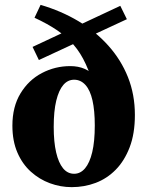

<svg xmlns="http://www.w3.org/2000/svg" viewBox="-20 -755 606 790"><path d="M275 15Q229 15 185.5 -1Q142 -17 107 -48.5Q72 -80 51.5 -127.5Q31 -175 31 -238Q31 -316 64.5 -371Q98 -426 152.5 -454.5Q207 -483 269 -483Q302 -483 327.5 -472Q353 -461 372 -440.5Q391 -420 402 -393L372 -382Q354 -445 333 -491Q312 -537 283 -570.5Q254 -604 215 -630.5Q176 -657 122 -682L147 -735Q232 -710 302.5 -668Q373 -626 425.5 -567.5Q478 -509 506.5 -437.5Q535 -366 535 -282Q535 -205 513.5 -149Q492 -93 456 -56.5Q420 -20 373.5 -2.5Q327 15 275 15ZM285 -40Q311 -40 330 -62.5Q349 -85 359.5 -129Q370 -173 370 -239Q370 -300 360.5 -342Q351 -384 331.5 -405.5Q312 -427 285 -427Q259 -427 240.5 -405.5Q222 -384 211.5 -341Q201 -298 201 -233Q201 -171 211 -128Q221 -85 239.5 -62.5Q258 -40 285 -40ZM140 -508 114 -562 475 -731 502 -676Z"/></svg>

Font: Source Serif 4 18pt
Style: Bold
Weight: 700
Designer: Frank Grießhammer
Foundry: Adobe Systems Incorporated
Version: Version 4.004;hotconv 1.0.116;makeotfexe 2.5.65601